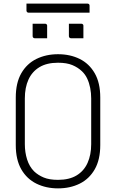

<svg xmlns="http://www.w3.org/2000/svg" viewBox="-20 -1019 640 1059"><path d="M300 -720Q367 -720 419.5 -694Q472 -668 502.5 -615Q533 -562 533 -481V-219Q533 -138 502.5 -85Q472 -32 419.5 -6Q367 20 300 20Q234 20 181 -6Q128 -32 97.5 -85Q67 -138 67 -219V-481Q67 -562 97.5 -615Q128 -668 181 -694Q234 -720 300 -720ZM117 -224Q117 -179 129.5 -139.5Q142 -100 168 -74Q190 -53 221 -40Q252 -27 300 -27Q362 -27 402.5 -51.5Q443 -76 463 -120.5Q483 -165 483 -224V-476Q483 -506 477.5 -534Q472 -562 461 -585.5Q450 -609 432 -626Q410 -647 379 -660Q348 -673 300 -673Q238 -673 197.5 -648.5Q157 -624 137 -580Q117 -536 117 -476ZM160 -888Q177 -888 194.5 -888Q212 -888 229 -888Q233 -888 235 -886.5Q237 -885 238.5 -883Q240 -881 240 -877V-808Q223 -808 205.5 -808Q188 -808 171 -808Q168 -808 165.5 -809.5Q163 -811 161.5 -813.5Q160 -816 160 -819ZM360 -888Q377 -888 394.5 -888Q412 -888 429 -888Q433 -888 435 -886.5Q437 -885 438.5 -883Q440 -881 440 -877V-808Q423 -808 405.5 -808Q388 -808 371 -808Q368 -808 365.5 -809.5Q363 -811 361.5 -813.5Q360 -816 360 -819ZM126 -999H463Q468 -999 471 -996Q474 -993 474 -988Q474 -978 474 -968.5Q474 -959 474 -949H137Q134 -949 131.5 -950.5Q129 -952 127.5 -954.5Q126 -957 126 -960Q126 -970 126 -979.5Q126 -989 126 -999Z"/></svg>

Font: Recursive Monospace Light
Style: Regular
Weight: 300
Version: Version 1.047